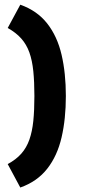

<svg xmlns="http://www.w3.org/2000/svg" viewBox="-20 -746 369 830"><path d="M264.7 -331Q264.7 -232 246.2 -152.2Q227.7 -72.3 184.3 -16.8Q141 38.7 67.7 64.7L13.3 -36.7Q49.3 -56 72 -81.7Q94.7 -107.3 107 -142.3Q119.3 -177.3 124 -223.3Q128.7 -269.3 128.7 -331Q128.7 -391.7 124 -438.2Q119.3 -484.7 107 -519.2Q94.7 -553.7 72 -579.3Q49.3 -605 13.3 -625L67.7 -725.7Q141 -699.7 184.3 -644.2Q227.7 -588.7 246.2 -509.2Q264.7 -429.7 264.7 -331Z"/></svg>

Font: Nata Sans
Style: Regular
Weight: 400
Designer: Daniel Uzquiano Cruz
Version: Version 1.001